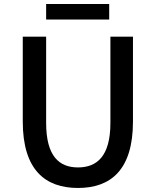

<svg xmlns="http://www.w3.org/2000/svg" viewBox="-20 -919 773 953"><path d="M367 14C530 14 640 -76 640 -316V-737H528V-309C528 -142 460 -88 367 -88C275 -88 209 -142 209 -309V-737H93V-316C93 -76 204 14 367 14ZM209 -822H522V-899H209Z"/></svg>

Font: Noto Sans CJK TC Medium
Style: Regular
Weight: 500
Designer: Ryoko NISHIZUKA 西塚涼子 (kana, bopomofo & ideographs); Paul D. Hunt (Latin, Greek & Cyrillic); Sandoll Communications 산돌커뮤니
Foundry: Adobe
Version: Version 2.004;hotconv 1.0.118;makeotfexe 2.5.65603